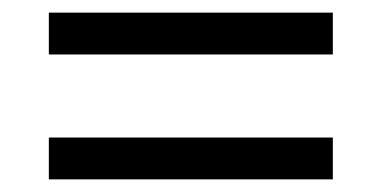

<svg xmlns="http://www.w3.org/2000/svg" viewBox="-20 -506 612 307"><path d="M58.1 -219.2V-286.1H512.2V-219.2ZM58.1 -418.9V-485.8H512.2V-418.9Z"/></svg>

Font: OpenSans
Style: Regular
Weight: 400
Foundry: Ascender Corporation
Version: Version 1.10